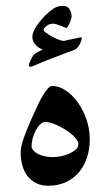

<svg xmlns="http://www.w3.org/2000/svg" viewBox="-20 -608 358 635"><path d="M276.9 -147.9Q276.9 -114.3 267.3 -85.9Q257.8 -57.6 240 -37.1Q222.2 -16.6 196.8 -5.1Q171.4 6.3 139.2 6.3Q117.2 6.3 99.9 -2.2Q82.5 -10.7 71 -25.6Q59.6 -40.5 54 -60.5Q48.3 -80.6 48.3 -104Q48.3 -122.6 59.3 -153.6Q70.3 -184.6 88.4 -224.6Q97.2 -244.1 105.7 -262Q114.3 -279.8 122.6 -293.5Q130.9 -307.1 138.4 -315.4Q146 -323.7 152.3 -323.7Q175.3 -323.7 197.5 -308.8Q219.7 -293.9 237.5 -269Q255.4 -244.1 266.1 -212.6Q276.9 -181.2 276.9 -147.9ZM239.3 -131.3Q239.3 -141.6 227.3 -154.3Q215.3 -167 198 -178Q180.7 -189 162.1 -196.8Q143.6 -204.6 129.9 -204.6Q121.1 -204.6 112.8 -196.5Q104.5 -188.5 98.1 -176.5Q91.8 -164.6 88.1 -150.4Q84.5 -136.2 84.5 -125Q84.5 -116.7 90.8 -109.9Q97.2 -103 107.2 -98.1Q117.2 -93.3 129.6 -90.8Q142.1 -88.4 153.8 -88.4Q166 -88.4 180.7 -91.1Q195.3 -93.8 208.5 -99.6Q221.7 -105.5 230.5 -113.3Q239.3 -121.1 239.3 -131.3ZM250.5 -481.4Q250.5 -479.5 248.8 -473.9Q247.1 -468.3 243.9 -462.2Q240.7 -456.1 236.1 -450.4Q231.4 -444.8 225.6 -442.9Q221.7 -441.4 213.9 -438.7Q206.1 -436 195.3 -431.9Q184.6 -427.7 171.9 -422.6Q159.2 -417.5 146.5 -413.1Q115.2 -400.9 100.3 -394Q85.4 -387.2 80.6 -387.2Q75.7 -387.2 75.2 -392.1Q75.2 -394.5 77.1 -399.4Q79.1 -404.3 81.5 -409.4Q84 -414.6 86.7 -419.2Q89.4 -423.8 90.3 -425.8Q92.3 -427.7 96.4 -430.7Q100.6 -433.6 105.5 -436.3Q110.4 -439 114.7 -440.9Q119.1 -442.9 121.6 -444.3Q116.7 -445.8 110.6 -449.2Q104.5 -452.6 99.4 -458Q94.2 -463.4 90.6 -470.2Q86.9 -477.1 86.9 -485.8Q86.9 -493.7 90.6 -502.9Q94.2 -512.2 100.3 -521.2Q106.4 -530.3 113.8 -539.3Q121.1 -548.3 128.4 -555.7Q140.6 -567.9 149.7 -574.5Q158.7 -581.1 165.3 -584Q171.9 -586.9 177.5 -587.6Q183.1 -588.4 189.5 -588.4Q203.6 -588.4 210.2 -577.1Q216.8 -565.9 216.8 -553.2Q216.8 -550.3 214.8 -543.9Q212.9 -537.6 210.2 -531.2Q207.5 -524.9 204.6 -520.3Q201.7 -515.6 199.7 -515.6Q197.3 -515.6 192.1 -518.1Q187 -520.5 180.7 -522.9Q174.3 -525.4 167.2 -527.6Q160.2 -529.8 154.8 -529.8Q144 -529.8 134 -522.2Q124 -514.6 124 -507.8Q124 -505.9 131.1 -500.5Q138.2 -495.1 148.7 -489Q159.2 -482.9 170.9 -478Q182.6 -473.1 191.9 -472.7Q199.7 -474.6 208.5 -476.6Q217.3 -478.5 225.3 -480Q233.4 -481.4 239 -482.7Q244.6 -483.9 246.6 -484.9Q248 -484.9 249.3 -484.4Q250.5 -483.9 250.5 -481.4Z"/></svg>

Font: Kitab
Style: Regular
Weight: 400
Designer: SIL International
Foundry: Khaled Hosny
Version: Version 1.000